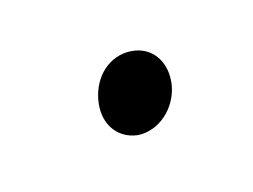

<svg xmlns="http://www.w3.org/2000/svg" viewBox="-30 -366 183 139"><g transform="rotate(-15 61.5 -297.0)"><path d="M62 -267C78 -266 92 -279 95 -295C98 -312 89 -326 73 -327C57 -328 44 -316 41 -299C38 -283 46 -269 62 -267Z"/></g></svg>

Font: Fixel Display Thin
Style: Italic
Weight: 100
Italic angle: -10°
Designer: AlfaBravo + MacPaw
Foundry: Kyrylo Tkachov, Marchela Mozhyna, Serhii Makarenko, Maria Weinstein, Zakhar Kryvoshyya
Version: Version 1.210;Glyphs 3.2 (3217)